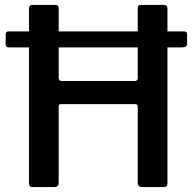

<svg xmlns="http://www.w3.org/2000/svg" viewBox="-20 -762 785 782"><path d="M742 -585Q742 -569 722 -569H18Q9 -569 6 -572.5Q3 -576 3 -583V-621Q3 -634 14 -634H731Q742 -634 742 -622ZM229 -338Q219 -338 219 -328V-17Q219 0 199 0H115Q105 0 101.5 -4Q98 -8 98 -16V-727Q98 -742 111 -742H206Q219 -742 219 -727V-446Q219 -432 232 -432H529Q541 -432 541 -445V-728Q541 -742 553 -742H648Q662 -742 662 -727V-16Q662 -8 658.5 -4Q655 0 645 0H560Q541 0 541 -17V-327Q541 -338 530 -338Z"/></svg>

Font: Libre Franklin Thin Medium
Style: Regular
Weight: 500
Version: Version 3.000